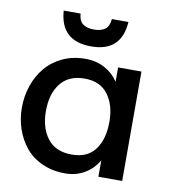

<svg xmlns="http://www.w3.org/2000/svg" viewBox="-81 -783 788 866"><g transform="rotate(10 313.0 -350.0)"><path d="M290.5 -573.2Q150.4 -573.2 141.1 -710.9H218.3Q221.2 -676.3 240 -663.3Q258.8 -650.4 290.5 -650.4Q321.3 -650.4 339.8 -663.3Q358.4 -676.3 361.8 -710.9H437.5Q428.7 -573.2 290.5 -573.2ZM289.1 -77.6Q360.8 -77.6 396 -125Q431.2 -172.4 431.2 -252.4Q431.2 -330.1 394.5 -377.9Q358.9 -425.3 287.6 -425.3Q215.3 -425.3 177.7 -377.4Q140.6 -330.1 140.6 -251.5Q140.6 -173.8 177.7 -126Q214.8 -77.6 289.1 -77.6ZM273.9 11.2Q215.3 11.2 168 -10.5Q120.6 -32.2 91.3 -68.8Q62 -105.5 46.6 -151.1Q31.2 -196.8 31.2 -247.1Q31.2 -300.3 47.4 -347.9Q63.5 -395.5 94.2 -432.6Q125 -469.7 171.6 -491.7Q218.3 -513.7 275.9 -513.7Q326.2 -513.7 365 -492.4Q403.8 -471.2 427.2 -435.5V-501H534.2V0H425.3V-75.2Q402.8 -35.6 363.5 -12.2Q324.2 11.2 273.9 11.2Z"/></g></svg>

Font: Ride Light
Style: Bold
Weight: 600
Version: Version 3.000